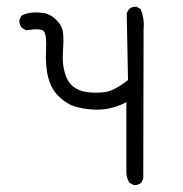

<svg xmlns="http://www.w3.org/2000/svg" viewBox="-20 -523 540 566"><path d="M374 22.5 361.3 15.6Q352.5 1 352.5 -16.6Q352.5 -34.2 352.5 -221.7Q330.1 -210 305.2 -204.1Q280.3 -198.2 252.4 -200.2Q224.6 -202.1 201.2 -209Q177.7 -215.8 154.8 -237.3Q131.8 -258.8 122.6 -293Q113.3 -327.1 115.7 -375Q118.2 -422.9 108.4 -431.6Q98.6 -440.4 57.6 -433.6L44.9 -440.4Q36.1 -450.2 37.1 -463.9L43 -476.6Q57.6 -484.4 73.7 -485.8Q89.8 -487.3 109.4 -484.4Q128.9 -481.4 146.5 -463.9Q164.1 -446.3 166 -425.3Q168 -404.3 165.5 -371.1Q163.1 -337.9 170.4 -310.5Q177.7 -283.2 194.3 -269Q210.9 -254.9 236.3 -251.5Q261.7 -248 289.1 -251.5Q316.4 -254.9 357.4 -287.1L353.5 -484.4L360.4 -496.1Q368.2 -503.9 382.8 -502.9L394.5 -496.1Q406.2 -468.8 403.3 -436.5L402.3 3.9L396.5 15.6Q387.7 23.4 374 22.5Z"/></svg>

Font: NaikaiFont
Style: Regular
Weight: 400
Version: Version 1.67